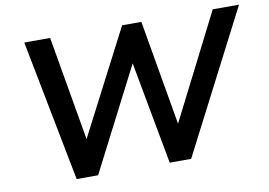

<svg xmlns="http://www.w3.org/2000/svg" viewBox="-76 -824 1319 943"><g transform="rotate(-10 584.0 -352.5)"><path d="M234 0 97 -705H226L326 -127H286L585 -705H681L781 -127H744L1037 -705H1168L805 0H698L598 -542H619L341 0Z"/></g></svg>

Font: Mulish ExtraLight
Style: Italic
Weight: 200
Italic angle: -9°
Designer: Vernon Adams
Foundry: Vernon Adams
Version: Version 3.603